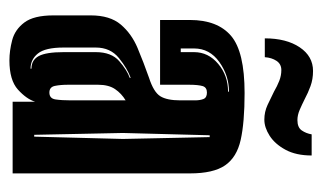

<svg xmlns="http://www.w3.org/2000/svg" viewBox="-162 -532 701 418"><g transform="rotate(90 189.0 -323.5)"><path d="M112 7Q91 7 68 1Q45 -5 29.5 -25.5Q14 -46 14 -89V-170Q14 -212 34 -235.5Q54 -259 85 -272Q116 -285 150 -297Q181 -307 190 -321.5Q199 -336 199 -365V-397Q199 -408 196 -415.5Q193 -423 182 -423Q171 -423 168 -414Q165 -404 165 -384V-321H24V-386Q24 -446 58.5 -475.5Q93 -505 183 -505Q247 -505 285 -496.5Q323 -488 340.5 -462.5Q358 -437 358 -386V0H202V-49Q196 -30 175.5 -11.5Q155 7 112 7ZM86 -366H94V-395Q94 -426 119.5 -447.5Q145 -469 180 -469V-471Q145 -471 115.5 -450Q86 -429 86 -395ZM274 -47H278L283 -240L279 -429H275L270 -240ZM130 -39V-41Q111 -41 102.5 -57Q94 -73 94 -111V-181Q94 -215 113.5 -232Q133 -249 150 -255V-257Q130 -250 107 -231.5Q84 -213 84 -181V-111Q84 -71 97 -55Q110 -39 130 -39ZM182 -80Q195 -80 197 -93.5Q199 -107 199 -127V-246Q184 -237 174.5 -223Q165 -209 165 -186V-121Q165 -104 167.5 -92Q170 -80 182 -80ZM241 -548Q224 -548 209 -555Q194 -562 180 -569Q168 -576 156.5 -580.5Q145 -585 133 -585Q120 -585 113 -574.5Q106 -564 105 -549H64Q64 -596 83.5 -625Q103 -654 135 -654Q153 -654 168 -648.5Q183 -643 196 -636Q208 -630 219.5 -625Q231 -620 242 -620Q258 -620 264.5 -629.5Q271 -639 273 -651H319Q319 -617 306.5 -594Q294 -571 276 -559.5Q258 -548 241 -548Z"/></g></svg>

Font: Alumni Sans Inline One
Style: Regular
Weight: 400
Designer: Robert E. Leuschke
Foundry: Robert E. Leuschke
Version: Version 1.100; ttfautohint (v1.8.3)